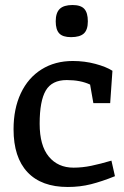

<svg xmlns="http://www.w3.org/2000/svg" viewBox="-20 -735 495 765"><path d="M34 -220Q34 -302 63 -363.5Q92 -425 145.5 -458.5Q199 -492 270 -492Q317 -492 360 -480.5Q403 -469 428 -453L419 -324H352L339 -398Q301 -416 246 -416Q187 -416 162.5 -374.5Q138 -333 138 -242Q138 -155 174.5 -111Q211 -67 273 -67Q308 -67 344 -74.5Q380 -82 424 -95L438 -33Q386 -12 342.5 -1Q299 10 250 10Q145 10 89.5 -49Q34 -108 34 -220ZM202 -650Q202 -684 218 -699.5Q234 -715 269 -715Q302 -715 316 -699.5Q330 -684 330 -650Q330 -616 314 -601.5Q298 -587 263 -587Q230 -587 216 -602Q202 -617 202 -650Z"/></svg>

Font: Enriqueta Medium
Style: Regular
Weight: 500
Designer: Viviana Monsalve, Gustavo Ibarra
Foundry: 72Puntos
Version: Version 2.000